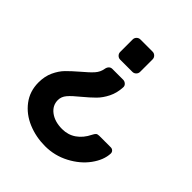

<svg xmlns="http://www.w3.org/2000/svg" viewBox="-197 -643 954 954"><g transform="rotate(45 279.5 -166.0)"><path d="M218 -387C223.3 -381.7 229.7 -379 237 -379H323C330.3 -379 336.7 -381.7 342 -387C347.3 -392.3 350 -398.7 350 -406V-494C350 -501.3 347.3 -507.7 342 -513C336.7 -518.3 330.3 -521 323 -521H237C229.7 -521 223.3 -518.3 218 -513C212.7 -507.7 210 -501.3 210 -494V-406C210 -398.7 212.7 -392.3 218 -387ZM45.5 -88.5C35.2 -66.2 30 -40.7 30 -12C30 29.3 41.7 65.3 65 96C88.3 126.7 118.8 149.8 156.5 165.5C194.2 181.2 234.3 189 277 189C321.7 189 363.7 178.7 403 158C442.3 137.3 473.7 111 497 79C520.3 47 532.7 15.3 534 -16C534 -22.7 531.8 -28 527.5 -32C523.2 -36 518 -38 512 -38H431C423 -38 417.2 -36.3 413.5 -33C409.8 -29.7 406 -24 402 -16C388.7 11.3 371.3 32.3 350 47C328.7 61.7 304.3 69 277 69C242.3 69 214.2 60.8 192.5 44.5C170.8 28.2 160 7.3 160 -18C160 -34 165.7 -48.7 177 -62C188.3 -75.3 206 -91.7 230 -111C253.3 -130.3 272.5 -147.5 287.5 -162.5C302.5 -177.5 315.5 -196 326.5 -218C337.5 -240 343.7 -264.7 345 -292C345.7 -299.3 343.2 -305.7 337.5 -311C331.8 -316.3 325.3 -319 318 -319H242C234.7 -319 228.7 -316.5 224 -311.5C219.3 -306.5 216.3 -300 215 -292C212.3 -275.3 205.2 -260.3 193.5 -247C181.8 -233.7 164 -217 140 -197C116.7 -177 97.7 -159.5 83 -144.5C68.3 -129.5 55.8 -110.8 45.5 -88.5Z"/></g></svg>

Font: Rubik
Style: Regular
Weight: 500
Designer: Hubert & Fischer
Foundry: Hubert & Fischer
Version: Version 1.100